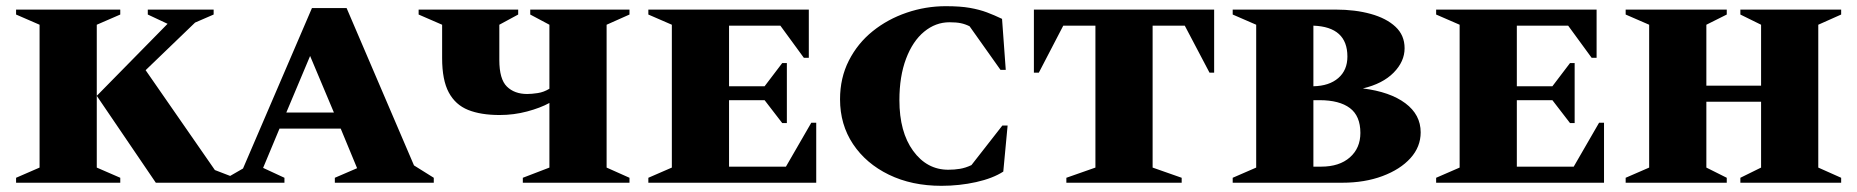

<svg xmlns="http://www.w3.org/2000/svg" viewBox="-20 -591 6005 621"><path d="M32 0V-16L108 -49V-511L32 -544V-560H369V-544L293 -511V-49L369 -16V0ZM484 0 293 -281 522 -514 458 -544V-560H671V-544L611 -518L451 -364L675 -41L740 -16V0Z M714 0V-16L766 -46L989 -565H1101L1319 -56L1383 -16V0H1063V-16L1135 -47L1082 -175H884L831 -48L900 -16V0ZM906 -227H1060L983 -410Z M1671 0V-16L1757 -49V-258Q1728 -242 1685 -230.5Q1642 -219 1596 -219Q1535 -219 1494 -235.5Q1453 -252 1431.5 -292Q1410 -332 1410 -403V-511L1334 -544V-560H1656V-544L1595 -511V-397Q1595 -335 1619.5 -311Q1644 -287 1685 -287Q1700 -287 1719.5 -290Q1739 -293 1757 -304V-511L1695 -544V-560H2016V-544L1942 -511V-49L2016 -16V0Z M2077 0V-16L2153 -49V-511L2077 -544V-560H2596V-404H2580L2504 -508H2338V-312H2453L2510 -387H2525V-193H2510L2453 -267H2338V-52H2522L2604 -194H2620V0Z M3025 10Q2929 10 2855 -26Q2781 -62 2739 -125Q2697 -188 2697 -270Q2697 -339 2725.5 -395Q2754 -451 2802.5 -490Q2851 -529 2912.5 -550Q2974 -571 3039 -571Q3086 -571 3117 -565.5Q3148 -560 3172 -551Q3196 -542 3221 -530L3233 -365H3216L3116 -506Q3102 -513 3087.5 -516Q3073 -519 3051 -519Q3006 -519 2969 -488.5Q2932 -458 2910.5 -401Q2889 -344 2889 -267Q2889 -164 2933.5 -103Q2978 -42 3047 -42Q3067 -42 3085 -45Q3103 -48 3122 -57L3222 -185H3239L3225 -36Q3191 -14 3137 -2Q3083 10 3025 10Z M3429 0V-16L3523 -49V-508H3419L3340 -356H3324V-560H3907V-356H3892L3812 -508H3708V-49L3802 -16V0Z M3967 0V-16L4043 -49V-511L3967 -544V-560H4300Q4363 -560 4413.5 -546Q4464 -532 4493.5 -504.5Q4523 -477 4523 -435Q4523 -392 4487.5 -356Q4452 -320 4388 -305Q4476 -294 4525.5 -257Q4575 -220 4575 -163Q4575 -116 4542 -79.5Q4509 -43 4451.5 -21.5Q4394 0 4321 0ZM4338 -408Q4338 -504 4228 -508V-312Q4279 -313 4308.5 -338.5Q4338 -364 4338 -408ZM4248 -267H4228V-52H4253Q4312 -52 4346 -82Q4380 -112 4380 -161Q4380 -216 4346 -241.5Q4312 -267 4248 -267Z M4625 0V-16L4701 -49V-511L4625 -544V-560H5144V-404H5128L5052 -508H4886V-312H5001L5058 -387H5073V-193H5058L5001 -267H4886V-52H5070L5152 -194H5168V0Z M5238 0V-16L5314 -49V-511L5238 -544V-560H5565V-544L5499 -511V-314H5676V-511L5609 -544V-560H5935V-544L5861 -511V-49L5935 -16V0H5609V-16L5676 -49V-262H5499V-49L5565 -16V0Z"/></svg>

Font: Spectral SC ExtraBold
Style: Regular
Weight: 800
Designer: Jean-Baptiste Levee
Foundry: Production Type
Version: Version 2.001